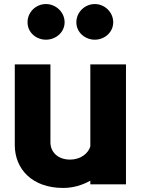

<svg xmlns="http://www.w3.org/2000/svg" viewBox="-20 -846 695 948"><path d="M539 -736C539 -786 497 -826 448 -826C399 -826 357 -786 357 -736C357 -686 400 -650 448 -650C496 -650 539 -686 539 -736ZM299 -736C299 -786 256 -826 207 -826C157 -826 116 -786 116 -736C116 -686 158 -650 207 -650C255 -650 299 -686 299 -736ZM426 46V64H602V-528H426V-123C415 -87 377 -58 326 -58C265 -58 229 -96 229 -143V-528H53V-130C53 -11 139 82 292 82C341 82 387 68 426 46Z"/></svg>

Font: LINE Seed JP_OTF ExtraBold
Style: Regular
Weight: 800
Designer: LY Corporation & Fontrix & Fontworks
Version: Version 1.013